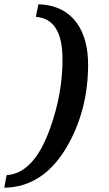

<svg xmlns="http://www.w3.org/2000/svg" viewBox="-61 -738 512 900"><path d="M352 -435Q352 -230 260 -63Q148 139 -41 142L-30 83Q99 75 174 -137Q233 -301 232 -464Q231 -650 107 -659L119 -718Q239 -714 300 -629Q352 -555 352 -435Z"/></svg>

Font: Apparatus SIL
Style: Bold Italic
Weight: 700
Italic angle: -11°
Version: Version 1.0